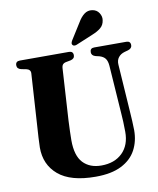

<svg xmlns="http://www.w3.org/2000/svg" viewBox="-98 -983 882 1070"><g transform="rotate(-10 343.5 -448.0)"><path d="M557.5 -308.5 538.5 -584.5Q536.5 -611.5 525.8 -625.8Q515 -640 492.5 -646.5L471 -651.5Q449 -658 449 -677Q449 -700 472.5 -700H654.5Q678 -700 678 -677Q678 -658.5 655.5 -651.5L635.5 -646Q612.5 -639.5 599.8 -623Q587 -606.5 589 -581.5L607 -311.5Q609 -285 610.2 -259.5Q611.5 -234 612 -207Q612 -145.5 585.8 -96Q559.5 -46.5 503 -17.8Q446.5 11 356.5 11Q215.5 11 146.2 -47.5Q77 -106 77.5 -203.5Q77.5 -224 79.8 -259.8Q82 -295.5 84 -325L102.5 -619Q103.5 -641 78 -646.5L51 -651.5Q27.5 -657 27.5 -677Q27.5 -700 52 -700H329.5Q353.5 -700 353.5 -677Q353.5 -657.5 330.5 -652L301.5 -646.5Q280.5 -642 279 -619L261 -324Q259 -290 258.5 -261.5Q258 -233 257.5 -212.5Q257.5 -125 295.2 -85Q333 -45 398.5 -45Q473.5 -45 517.8 -88.5Q562 -132 561.5 -207.5Q561.5 -241 560.2 -264Q559 -287 557.5 -308.5ZM415.5 -850.5Q432.5 -880 452.5 -895.2Q472.5 -910.5 498 -906.5Q523.5 -902.5 536.2 -882.2Q549 -862 545.5 -841.5Q542 -814.5 523.2 -799Q504.5 -783.5 475.5 -772L378.5 -731.5Q372.5 -729 365.8 -729.5Q359 -730 355.5 -735Q351.5 -740.5 353 -746.5Q354.5 -752.5 358 -759Z"/></g></svg>

Font: Fraunces 144pt Soft
Style: Bold
Weight: 700
Version: Version 1.000;[0bf87f6ff]